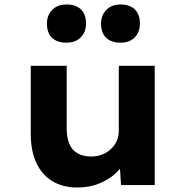

<svg xmlns="http://www.w3.org/2000/svg" viewBox="-20 -824 832 855"><path d="M324 11Q260 11 213.5 -17Q167 -45 142 -98.5Q117 -152 117 -227V-531H277V-253Q277 -212 288.5 -184Q300 -156 325 -141.5Q350 -127 386 -127Q412 -127 434 -135.5Q456 -144 473 -159.5Q490 -175 499.5 -195.5Q509 -216 509 -242V-531H669V0H519L512 -109L541 -121Q530 -86 499 -56Q468 -26 423.5 -7.5Q379 11 324 11ZM517 -634Q475 -634 452.5 -656Q430 -678 430 -719Q430 -756 453.5 -780Q477 -804 517 -804Q558 -804 580.5 -782Q603 -760 603 -719Q603 -681 580 -657.5Q557 -634 517 -634ZM276 -634Q234 -634 211.5 -656Q189 -678 189 -719Q189 -756 212.5 -780Q236 -804 276 -804Q318 -804 340.5 -782Q363 -760 363 -719Q363 -681 339.5 -657.5Q316 -634 276 -634Z"/></svg>

Font: Lexend Exa
Style: Bold
Weight: 700
Designer: Bonnie Shaver-Troup, Thomas Jockin
Foundry: Lexend
Version: Version 1.007